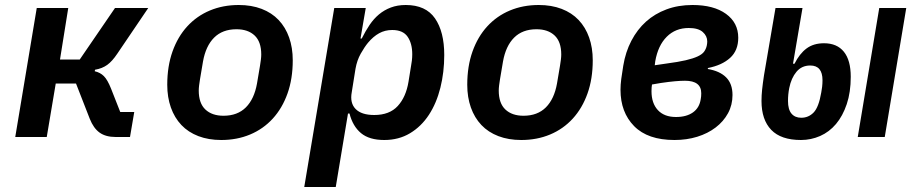

<svg xmlns="http://www.w3.org/2000/svg" viewBox="-20 -548 3645 768"><path d="M127 -516H253L220 -310H299L440 -516H573L449 -333Q429 -303 409 -288.5Q389 -274 360 -269L359 -263Q381 -258 395.5 -243.5Q410 -229 424 -194L461 -100H517L500 0H443Q403 0 378.5 -17.5Q354 -35 339 -73L284 -214H203L167 0H41Z M865 12Q814 12 773.5 -3.5Q733 -19 705.5 -48Q678 -77 663.5 -118Q649 -159 649 -209Q649 -283 670 -342Q691 -401 729 -442.5Q767 -484 819.5 -506Q872 -528 935 -528Q986 -528 1026.5 -512.5Q1067 -497 1094.5 -468Q1122 -439 1136.5 -398Q1151 -357 1151 -307Q1151 -233 1130 -174Q1109 -115 1071 -73.5Q1033 -32 980.5 -10Q928 12 865 12ZM874 -85Q930 -85 963.5 -118.5Q997 -152 1008 -214L1020 -285Q1022 -297 1023.5 -309Q1025 -321 1025 -330Q1025 -381 998.5 -406Q972 -431 926 -431Q870 -431 836.5 -397.5Q803 -364 792 -302L780 -231Q778 -219 776.5 -207Q775 -195 775 -186Q775 -135 801.5 -110Q828 -85 874 -85Z M1317 -516H1443L1422 -394H1427Q1442 -424 1458.5 -448.5Q1475 -473 1496 -490.5Q1517 -508 1543.5 -518Q1570 -528 1603 -528Q1683 -528 1720 -474.5Q1757 -421 1757 -328Q1757 -259 1741.5 -197Q1726 -135 1695.5 -88.5Q1665 -42 1620 -15Q1575 12 1517 12Q1457 12 1424 -15.5Q1391 -43 1378 -94H1372L1323 200H1197ZM1477 -88Q1538 -88 1571 -124Q1604 -160 1614 -221L1624 -283Q1626 -292 1627.5 -305.5Q1629 -319 1629 -331Q1629 -374 1610.5 -401Q1592 -428 1549 -428Q1520 -428 1496.5 -415Q1473 -402 1452 -377Q1438 -360 1423 -333.5Q1408 -307 1402 -273L1387 -179Q1379 -136 1402.5 -112Q1426 -88 1477 -88Z M2065 12Q2014 12 1973.5 -3.5Q1933 -19 1905.5 -48Q1878 -77 1863.5 -118Q1849 -159 1849 -209Q1849 -283 1870 -342Q1891 -401 1929 -442.5Q1967 -484 2019.5 -506Q2072 -528 2135 -528Q2186 -528 2226.5 -512.5Q2267 -497 2294.5 -468Q2322 -439 2336.5 -398Q2351 -357 2351 -307Q2351 -233 2330 -174Q2309 -115 2271 -73.5Q2233 -32 2180.5 -10Q2128 12 2065 12ZM2074 -85Q2130 -85 2163.5 -118.5Q2197 -152 2208 -214L2220 -285Q2222 -297 2223.5 -309Q2225 -321 2225 -330Q2225 -381 2198.5 -406Q2172 -431 2126 -431Q2070 -431 2036.5 -397.5Q2003 -364 1992 -302L1980 -231Q1978 -219 1976.5 -207Q1975 -195 1975 -186Q1975 -135 2001.5 -110Q2028 -85 2074 -85Z M2678 12Q2571 12 2516.5 -43.5Q2462 -99 2462 -189Q2462 -209 2465 -232Q2468 -255 2473 -285Q2482 -340 2505.5 -385Q2529 -430 2564 -461.5Q2599 -493 2646 -510.5Q2693 -528 2750 -528Q2835 -528 2884 -492.5Q2933 -457 2933 -397Q2933 -346 2900.5 -316.5Q2868 -287 2812 -276L2811 -272Q2859 -264 2884.5 -238.5Q2910 -213 2910 -168Q2910 -128 2892 -95Q2874 -62 2842.5 -38Q2811 -14 2769 -1Q2727 12 2678 12ZM2684 -80Q2726 -80 2752 -98.5Q2778 -117 2783 -152Q2784 -157 2784.5 -162.5Q2785 -168 2785 -175Q2785 -225 2720 -225Q2703 -225 2680 -223Q2657 -221 2623 -216L2588 -210Q2587 -205 2586.5 -198Q2586 -191 2586 -183Q2586 -135 2611.5 -107.5Q2637 -80 2684 -80ZM2647 -294Q2693 -300 2723 -307Q2753 -314 2771 -322.5Q2789 -331 2796.5 -341.5Q2804 -352 2807 -365Q2809 -375 2809 -382Q2809 -404 2791 -420Q2773 -436 2735 -436Q2682 -436 2647 -401Q2612 -366 2601 -303L2599 -287Z M3184 12Q3104 12 3065 -28.5Q3026 -69 3026 -144Q3026 -166 3028.5 -190Q3031 -214 3036 -247L3082 -516H3190L3152 -293H3158Q3178 -333 3206 -354Q3234 -375 3276 -375Q3328 -375 3355.5 -341Q3383 -307 3383 -241Q3383 -179 3367 -131.5Q3351 -84 3324 -52Q3297 -20 3260.5 -4Q3224 12 3184 12ZM3185 -77Q3214 -77 3234.5 -98Q3255 -119 3265 -178Q3267 -187 3268.5 -200.5Q3270 -214 3270 -227Q3270 -286 3221 -286Q3187 -286 3166 -261Q3145 -236 3137 -196Q3132 -171 3132 -144Q3132 -110 3146 -93.5Q3160 -77 3185 -77ZM3497 -516H3605L3519 0H3411Z"/></svg>

Font: IBM Plex Mono SemiBold
Style: Italic
Weight: 600
Italic angle: -9°
Monospace: yes
Designer: Mike Abbink, Paul van der Laan, Pieter van Rosmalen
Foundry: Bold Monday
Version: Version 2.3